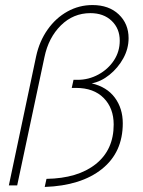

<svg xmlns="http://www.w3.org/2000/svg" viewBox="-20 -734 565 760"><path d="M164 -26Q288 -28 359 -84.5Q430 -141 430 -241Q430 -306 390.5 -346Q351 -386 281 -386H264L271 -418H287Q331 -418 369.5 -439Q408 -460 431 -495Q454 -530 454 -573Q454 -621 422 -651.5Q390 -682 338 -682Q270 -682 221 -633.5Q172 -585 156 -508L48 0H15L123 -511Q136 -571 168.5 -617Q201 -663 247 -688.5Q293 -714 346 -714Q411 -714 450 -677Q489 -640 489 -583Q489 -541 468 -503Q447 -465 413.5 -438Q380 -411 343 -404Q403 -390 434.5 -347.5Q466 -305 466 -246Q466 -131 383.5 -65Q301 1 157 6Z"/></svg>

Font: Raleway ExtraLight
Style: Italic
Weight: 200
Italic angle: -12°
Designer: Matt McInerney, Pablo Impallari, Rodrigo Fuenzalida
Foundry: Matt McInerney, Pablo Impallari, Rodrigo Fuenzalida
Version: Version 4.026